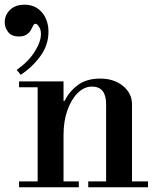

<svg xmlns="http://www.w3.org/2000/svg" viewBox="-53 -796 669 816"><path d="M35 -478 18 -499Q68 -534 94.5 -576.5Q121 -619 121 -651Q121 -671 112.5 -683Q104 -695 98 -695Q92 -695 88 -687Q84 -679 78 -668Q72 -657 60 -649Q48 -641 27 -641Q-4 -641 -18.5 -660Q-33 -679 -33 -701Q-33 -732 -10.5 -754Q12 -776 51 -776Q98 -776 125.5 -743Q153 -710 153 -661Q153 -605 119 -558Q85 -511 35 -478ZM398 -15V-353Q398 -428 338 -428Q305 -428 277.5 -401Q250 -374 233.5 -327.5Q217 -281 217 -222L197 -367H221Q242 -408 278.5 -435Q315 -462 373 -462Q432 -462 470 -430.5Q508 -399 508 -353V-15ZM28 0V-25H282V0ZM107 -15V-434H217V-15ZM322 0V-25H576V0ZM28 -425V-450H217V-425Z"/></svg>

Font: Libre Bodoni
Style: Regular
Weight: 400
Designer: Pablo Impallari, Rodrigo Fuenzalida
Foundry: Impallari Type
Version: Version 2.005;gftools[0.9.23]